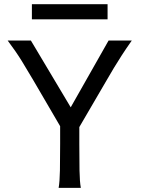

<svg xmlns="http://www.w3.org/2000/svg" viewBox="-20 -909 685 929"><path d="M279.3 -284.2 141.6 -520Q113.3 -568.4 85.7 -613.3Q58.1 -658.2 17.1 -712.9H129.4L360.4 -325.7ZM357.4 -283.2 281.7 -318.4 505.4 -712.9H617.7Q588.9 -671.9 568.6 -640.4Q548.3 -608.9 531.2 -580.6Q514.2 -552.2 495.6 -520ZM271 -313H363.8V-212.4Q363.8 -140.1 364.7 -84.7Q365.7 -29.3 371.1 0H263.7Q269 -29.3 270 -84.7Q271 -140.1 271 -212.4ZM134.3 -815.4V-888.7H500.5V-815.4Z"/></svg>

Font: Andika LitF DSA DSG
Style: Regular
Weight: 400
Designer: Victor Gaultney, Annie Olsen, Julie Remington, Don Collingsworth, Eric Hays, Becca Hirsbrunner
Foundry: SIL International
Version: Version 6.200 ; LitF DSA DSG; ttfautohint (v1.8.3.10-c5d8)